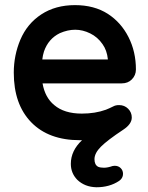

<svg xmlns="http://www.w3.org/2000/svg" viewBox="-20 -540 593 769"><path d="M263.7 116.2Q263.7 63.5 308.6 21.5H299.8Q174.8 21.5 105 -50.3Q35.2 -122.1 35.2 -249Q35.2 -318.4 61.5 -380.9Q88.9 -445.3 145.5 -482.4Q202.1 -519.5 280.3 -519.5Q357.4 -519.5 412.1 -484.4Q464.8 -450.2 494.6 -391.6Q524.4 -333 524.4 -261.7Q524.4 -238.3 507.8 -221.7Q492.2 -206.1 467.8 -206.1H150.4Q160.2 -149.4 197.3 -119.1Q237.3 -85 307.6 -85Q361.3 -85 404.3 -100.6Q418.9 -106.4 434.6 -114.3Q443.4 -119.1 457 -119.1Q478.5 -119.1 493.2 -104.5Q507.8 -89.8 507.8 -69.3Q507.8 -43 473.6 -20.5Q410.2 21.5 384.3 47.4Q358.4 73.2 358.4 97.7Q358.4 120.1 373 127.9Q381.8 131.8 396.5 131.8Q411.1 131.8 430.7 125L438.5 124H439.5Q454.1 124 463.4 133.3Q472.7 142.6 472.7 156.2Q472.7 169.9 462.9 179.7L457 184.6Q418.9 210 366.2 210Q319.3 209 289.1 179.7Q263.7 153.3 263.7 116.2ZM411.1 -301.8Q412.1 -301.8 412.1 -302.2Q412.1 -302.7 412.1 -302.7Q408.2 -338.9 390.6 -363.3Q371.1 -391.6 341.3 -406.2Q311.5 -420.9 281.2 -420.9Q251 -420.9 219.7 -407.2Q173.8 -384.8 156.2 -334Q151.4 -319.3 149.4 -301.8Z"/></svg>

Font: FakePearl
Style: SemiBold
Weight: 400
Version: Version 1.2